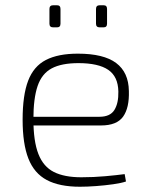

<svg xmlns="http://www.w3.org/2000/svg" viewBox="-20 -698 570 730"><path d="M276 -494Q374 -494 421.5 -458.5Q469 -423 470 -352Q472 -288 448 -254.5Q424 -221 364 -221H84V-254H358Q399 -254 415 -280Q431 -306 430 -350Q429 -407 391.5 -432.5Q354 -458 278 -458Q214 -458 176.5 -438Q139 -418 123 -371Q107 -324 107 -245Q107 -161 126 -112.5Q145 -64 185 -44Q225 -24 289 -24Q336 -24 380 -28Q424 -32 454 -36L459 -8Q442 -2 410.5 2.5Q379 7 345 9.5Q311 12 284 12Q206 12 158 -13.5Q110 -39 88 -95Q66 -151 66 -243Q66 -336 87 -391Q108 -446 154.5 -470Q201 -494 276 -494ZM374 -678Q387 -678 387 -664V-608Q387 -594 374 -594H359Q345 -594 345 -608V-664Q345 -678 359 -678ZM197 -678Q210 -678 210 -664V-608Q210 -594 197 -594H182Q168 -594 168 -608V-664Q168 -678 182 -678Z"/></svg>

Font: Exo 2 ExtraLight
Style: Regular
Weight: 250
Designer: Natanael Gama
Foundry: Natanael Gama
Version: Version 2.010